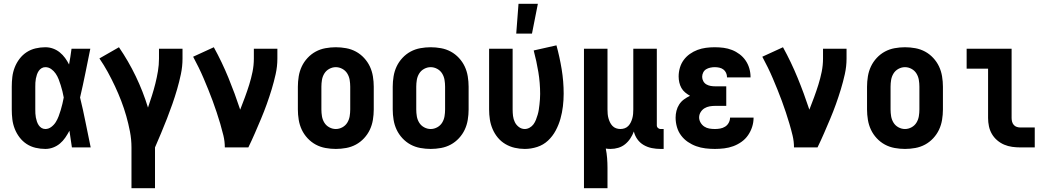

<svg xmlns="http://www.w3.org/2000/svg" viewBox="-20 -777 5540 1012"><path d="M219 8Q193 8 167.5 2Q142 -4 120.5 -18Q99 -32 83 -53Q67 -74 57.5 -98.5Q48 -123 45 -148.5Q42 -174 42 -200V-320Q42 -346 45 -371.5Q48 -397 57.5 -421.5Q67 -446 83 -467Q99 -488 120.5 -502Q142 -516 167.5 -522Q193 -528 219 -528Q240 -528 259.5 -521Q279 -514 295 -501Q311 -488 323 -471.5Q335 -455 344 -437Q348 -457 351 -478Q354 -499 357 -520H456Q443 -456 430 -391.5Q417 -327 402 -263Q418 -198 431 -132Q444 -66 458 0H359Q356 -22 352.5 -44Q349 -66 346 -88Q336 -69 324 -51.5Q312 -34 296 -20.5Q280 -7 260 0.5Q240 8 219 8ZM219 -97Q236 -97 250.5 -108Q265 -119 274 -133.5Q283 -148 289 -164Q295 -180 300 -196.5Q305 -213 309 -230Q313 -247 316 -263Q313 -280 309 -296Q305 -312 300 -328Q295 -344 289 -359.5Q283 -375 273.5 -389Q264 -403 250 -413Q236 -423 219 -423Q208 -423 199 -417.5Q190 -412 184 -403Q178 -394 174.5 -383.5Q171 -373 169 -362.5Q167 -352 166.5 -341.5Q166 -331 166 -320V-200Q166 -189 166.5 -178.5Q167 -168 169 -157.5Q171 -147 174.5 -136.5Q178 -126 184 -117Q190 -108 199 -102.5Q208 -97 219 -97Z M673 215V0Q673 -42 665 -83.5Q657 -125 645.5 -165.5Q634 -206 619 -245Q604 -284 586 -322.5Q568 -361 548 -397.5Q528 -434 504 -469L607 -528Q657 -455 695.5 -375Q734 -295 760 -210Q771 -242 781 -273.5Q791 -305 799 -337Q807 -369 812.5 -402Q818 -435 818 -468V-520H942V-468Q942 -427 933.5 -386.5Q925 -346 913.5 -306.5Q902 -267 888.5 -228.5Q875 -190 860 -151.5Q845 -113 829 -75Q813 -37 797 0V215Z M1165 0Q1165 -32 1157.5 -63Q1150 -94 1141 -124.5Q1132 -155 1122 -185Q1112 -215 1101 -245Q1090 -275 1078 -304.5Q1066 -334 1053.5 -363.5Q1041 -393 1027 -421.5Q1013 -450 998 -478L1107 -528Q1150 -450 1184 -367Q1218 -284 1246 -199Q1259 -232 1271 -264.5Q1283 -297 1293.5 -330.5Q1304 -364 1311 -398.5Q1318 -433 1318 -468V-520H1442V-468Q1442 -427 1433 -386.5Q1424 -346 1412 -306.5Q1400 -267 1386 -228Q1372 -189 1356 -151Q1340 -113 1323.5 -75Q1307 -37 1289 0Z M1750 8Q1723 8 1695.5 3Q1668 -2 1644 -15Q1620 -28 1601 -48.5Q1582 -69 1570.5 -93.5Q1559 -118 1554.5 -145.5Q1550 -173 1550 -200V-320Q1550 -347 1554.5 -374.5Q1559 -402 1570.5 -426.5Q1582 -451 1601 -471.5Q1620 -492 1644 -505Q1668 -518 1695.5 -523Q1723 -528 1750 -528Q1777 -528 1804.5 -523Q1832 -518 1856 -505Q1880 -492 1899 -471.5Q1918 -451 1929.5 -426.5Q1941 -402 1945.5 -374.5Q1950 -347 1950 -320V-200Q1950 -173 1945.5 -145.5Q1941 -118 1929.5 -93.5Q1918 -69 1899 -48.5Q1880 -28 1856 -15Q1832 -2 1804.5 3Q1777 8 1750 8ZM1750 -97Q1768 -97 1784.5 -106Q1801 -115 1810.5 -130.5Q1820 -146 1823 -164Q1826 -182 1826 -200V-320Q1826 -338 1823 -356Q1820 -374 1810.5 -389.5Q1801 -405 1784.5 -414Q1768 -423 1750 -423Q1732 -423 1715.5 -414Q1699 -405 1689.5 -389.5Q1680 -374 1677 -356Q1674 -338 1674 -320V-200Q1674 -182 1677 -164Q1680 -146 1689.5 -130.5Q1699 -115 1715.5 -106Q1732 -97 1750 -97Z M2250 8Q2223 8 2195.5 3Q2168 -2 2144 -15Q2120 -28 2101 -48.5Q2082 -69 2070.5 -93.5Q2059 -118 2054.5 -145.5Q2050 -173 2050 -200V-320Q2050 -347 2054.5 -374.5Q2059 -402 2070.5 -426.5Q2082 -451 2101 -471.5Q2120 -492 2144 -505Q2168 -518 2195.5 -523Q2223 -528 2250 -528Q2277 -528 2304.5 -523Q2332 -518 2356 -505Q2380 -492 2399 -471.5Q2418 -451 2429.5 -426.5Q2441 -402 2445.5 -374.5Q2450 -347 2450 -320V-200Q2450 -173 2445.5 -145.5Q2441 -118 2429.5 -93.5Q2418 -69 2399 -48.5Q2380 -28 2356 -15Q2332 -2 2304.5 3Q2277 8 2250 8ZM2250 -97Q2268 -97 2284.5 -106Q2301 -115 2310.5 -130.5Q2320 -146 2323 -164Q2326 -182 2326 -200V-320Q2326 -338 2323 -356Q2320 -374 2310.5 -389.5Q2301 -405 2284.5 -414Q2268 -423 2250 -423Q2232 -423 2215.5 -414Q2199 -405 2189.5 -389.5Q2180 -374 2177 -356Q2174 -338 2174 -320V-200Q2174 -182 2177 -164Q2180 -146 2189.5 -130.5Q2199 -115 2215.5 -106Q2232 -97 2250 -97Z M2746 8Q2719 8 2693 2Q2667 -4 2644 -17.5Q2621 -31 2604 -51.5Q2587 -72 2576.5 -96.5Q2566 -121 2562 -147Q2558 -173 2558 -200V-520H2682V-200Q2682 -183 2684 -166Q2686 -149 2693.5 -133.5Q2701 -118 2715 -107.5Q2729 -97 2746 -97Q2759 -97 2771.5 -104Q2784 -111 2792 -122Q2800 -133 2805 -146Q2810 -159 2814 -172.5Q2818 -186 2820 -199.5Q2822 -213 2823.5 -226.5Q2825 -240 2826 -254Q2827 -268 2827 -282Q2827 -340 2817.5 -397.5Q2808 -455 2793 -511L2913 -538Q2930 -476 2940.5 -412Q2951 -348 2951 -283Q2951 -250 2947 -216.5Q2943 -183 2934 -151Q2925 -119 2909 -89Q2893 -59 2868.5 -36Q2844 -13 2811.5 -2.5Q2779 8 2746 8ZM2701 -600 2713 -757H2815L2784 -600Z M3058 215V-520H3182V-200Q3182 -188 3183 -176.5Q3184 -165 3187 -154Q3190 -143 3195 -132.5Q3200 -122 3208 -113.5Q3216 -105 3227 -101Q3238 -97 3250 -97Q3262 -97 3273 -101Q3284 -105 3292 -113.5Q3300 -122 3305 -132.5Q3310 -143 3313 -154Q3316 -165 3317 -176.5Q3318 -188 3318 -200V-520H3442V-116Q3442 -108 3448 -102.5Q3454 -97 3461 -97H3478V8H3461Q3438 8 3415.5 3.5Q3393 -1 3373 -12.5Q3353 -24 3339.5 -43Q3326 -62 3321 -84Q3314 -65 3302.5 -47.5Q3291 -30 3275 -17Q3259 -4 3239 2Q3219 8 3198 8Q3192 8 3185.5 7.5Q3179 7 3173 6Q3178 31 3180 56.5Q3182 82 3182 107V215Z M3748 8Q3723 8 3698 5Q3673 2 3649.5 -6.5Q3626 -15 3605.5 -29Q3585 -43 3570 -63Q3555 -83 3548 -107.5Q3541 -132 3541 -157Q3541 -175 3545.5 -193Q3550 -211 3560 -226.5Q3570 -242 3585 -253Q3600 -264 3617 -272Q3603 -280 3591 -290Q3579 -300 3571.5 -313.5Q3564 -327 3560.5 -342.5Q3557 -358 3557 -374Q3557 -397 3563.5 -419.5Q3570 -442 3583.5 -460.5Q3597 -479 3616 -492.5Q3635 -506 3656.5 -514Q3678 -522 3701 -525Q3724 -528 3747 -528Q3771 -528 3794 -525Q3817 -522 3838.5 -513.5Q3860 -505 3878.5 -491Q3897 -477 3910 -458Q3923 -439 3929.5 -416.5Q3936 -394 3936 -371V-369H3812V-370Q3812 -382 3807 -393Q3802 -404 3792.5 -411Q3783 -418 3771 -420.5Q3759 -423 3747 -423Q3736 -423 3724 -420.5Q3712 -418 3702 -412Q3692 -406 3686.5 -395Q3681 -384 3681 -372Q3681 -360 3687 -349Q3693 -338 3703.5 -332Q3714 -326 3726 -324Q3738 -322 3750 -322H3808V-219H3750Q3735 -219 3720.5 -216.5Q3706 -214 3693.5 -206.5Q3681 -199 3673 -186Q3665 -173 3665 -158Q3665 -144 3672.5 -131Q3680 -118 3692 -110Q3704 -102 3718.5 -99.5Q3733 -97 3748 -97Q3762 -97 3776 -99.5Q3790 -102 3802 -109.5Q3814 -117 3821 -130Q3828 -143 3828 -157H3952Q3952 -132 3944.5 -108.5Q3937 -85 3923 -64.5Q3909 -44 3888.5 -29.5Q3868 -15 3845 -6.5Q3822 2 3797 5Q3772 8 3748 8Z M4165 0Q4165 -32 4157.5 -63Q4150 -94 4141 -124.5Q4132 -155 4122 -185Q4112 -215 4101 -245Q4090 -275 4078 -304.5Q4066 -334 4053.5 -363.5Q4041 -393 4027 -421.5Q4013 -450 3998 -478L4107 -528Q4150 -450 4184 -367Q4218 -284 4246 -199Q4259 -232 4271 -264.5Q4283 -297 4293.5 -330.5Q4304 -364 4311 -398.5Q4318 -433 4318 -468V-520H4442V-468Q4442 -427 4433 -386.5Q4424 -346 4412 -306.5Q4400 -267 4386 -228Q4372 -189 4356 -151Q4340 -113 4323.5 -75Q4307 -37 4289 0Z M4750 8Q4723 8 4695.5 3Q4668 -2 4644 -15Q4620 -28 4601 -48.5Q4582 -69 4570.5 -93.5Q4559 -118 4554.5 -145.5Q4550 -173 4550 -200V-320Q4550 -347 4554.5 -374.5Q4559 -402 4570.5 -426.5Q4582 -451 4601 -471.5Q4620 -492 4644 -505Q4668 -518 4695.5 -523Q4723 -528 4750 -528Q4777 -528 4804.5 -523Q4832 -518 4856 -505Q4880 -492 4899 -471.5Q4918 -451 4929.5 -426.5Q4941 -402 4945.5 -374.5Q4950 -347 4950 -320V-200Q4950 -173 4945.5 -145.5Q4941 -118 4929.5 -93.5Q4918 -69 4899 -48.5Q4880 -28 4856 -15Q4832 -2 4804.5 3Q4777 8 4750 8ZM4750 -97Q4768 -97 4784.5 -106Q4801 -115 4810.5 -130.5Q4820 -146 4823 -164Q4826 -182 4826 -200V-320Q4826 -338 4823 -356Q4820 -374 4810.5 -389.5Q4801 -405 4784.5 -414Q4768 -423 4750 -423Q4732 -423 4715.5 -414Q4699 -405 4689.5 -389.5Q4680 -374 4677 -356Q4674 -338 4674 -320V-200Q4674 -182 4677 -164Q4680 -146 4689.5 -130.5Q4699 -115 4715.5 -106Q4732 -97 4750 -97Z M5358 0Q5337 0 5315 -3Q5293 -6 5273 -14.5Q5253 -23 5236 -37.5Q5219 -52 5208 -71Q5197 -90 5192.5 -111.5Q5188 -133 5188 -155V-415H5075V-520H5312V-155Q5312 -145 5314.5 -135.5Q5317 -126 5323.5 -118.5Q5330 -111 5339.5 -108Q5349 -105 5358 -105H5434V0Z"/></svg>

Font: Iosevka Curly Extrabold
Style: Regular
Weight: 800
Monospace: yes
Designer: Belleve Invis
Foundry: Belleve Invis
Version: Version 22.1.2; ttfautohint (v1.8.4)